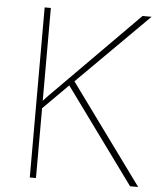

<svg xmlns="http://www.w3.org/2000/svg" viewBox="-52 -759 661 803"><g transform="rotate(5 279.0 -357.0)"><path d="M558 0H524L234 -398L129 -293V0H103V-714H129V-324Q140 -337 153 -350Q166 -363 179 -376L514 -714H552L254 -417Z"/></g></svg>

Font: Noto Sans Oriya Thin
Style: Regular
Weight: 100
Designer: Amélie Bonet and Sol Matas
Foundry: Google LLC
Version: Version 2.006; ttfautohint (v1.8.4.7-5d5b)